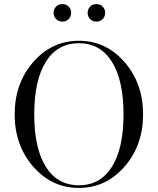

<svg xmlns="http://www.w3.org/2000/svg" viewBox="-20 -906 774 942"><path d="M143 -601.5Q234 -706 367 -706Q500 -706 591 -601.5Q682 -497 682 -345Q682 -193 591 -88.5Q500 16 367 16Q234 16 143 -88.5Q52 -193 52 -345Q52 -497 143 -601.5ZM205 -603Q148 -512 148 -345Q148 -178 205 -87.5Q262 3 367 3Q472 3 529 -87.5Q586 -178 586 -345Q586 -512 529 -603Q472 -694 367 -694Q262 -694 205 -603ZM255 -812.5Q243 -825 243 -843Q243 -861 255 -873.5Q267 -886 286 -886Q305 -886 317 -873.5Q329 -861 329 -843Q329 -825 317 -812.5Q305 -800 286 -800Q267 -800 255 -812.5ZM422 -812.5Q410 -825 410 -843Q410 -861 422 -873.5Q434 -886 453 -886Q472 -886 484 -873.5Q496 -861 496 -843Q496 -825 484 -812.5Q472 -800 453 -800Q434 -800 422 -812.5Z"/></svg>

Font: Libre Caslon Display
Style: Regular
Weight: 400
Designer: Pablo Impallari, Rodrigo Fuenzalida
Foundry: Pablo Impallari, Rodrigo Fuenzalida
Version: Version 1.002